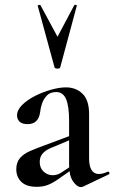

<svg xmlns="http://www.w3.org/2000/svg" viewBox="-20 -750 464 778"><path d="M317 6Q313 8 308 8Q292 8 276 -15Q260 -38 260 -82V-258Q260 -321 247.5 -349Q235 -377 208 -377Q183 -377 169.5 -362.5Q156 -348 150 -329.5Q144 -311 143 -298Q140 -273 127.5 -260Q115 -247 92 -247Q69 -247 59 -257.5Q49 -268 49 -282Q49 -304 69.5 -324.5Q90 -345 121.5 -361Q153 -377 187 -386.5Q221 -396 247 -396Q288 -396 314.5 -370Q341 -344 341 -288V-108Q341 -77 351 -61Q361 -45 380 -45Q396 -45 416 -54Q421 -56 423 -50.5Q425 -45 420 -43ZM129 7Q87 7 66.5 -13Q46 -33 46 -64Q46 -92 61 -109.5Q76 -127 103 -138.5Q130 -150 163 -162L270 -202L273 -187L200 -156Q188 -152 174 -144.5Q160 -137 150.5 -125Q141 -113 141 -93Q141 -69 157 -54.5Q173 -40 193 -40Q202 -40 211 -42.5Q220 -45 232 -53L286 -89L287 -74L216 -24Q193 -8 173.5 -0.5Q154 7 129 7ZM133 -726Q132 -729 137.5 -730Q143 -731 144 -729L213 -601L281 -729Q283 -731 288 -730Q293 -729 291 -726L224 -477Q223 -472 213 -472Q203 -472 201 -477Z"/></svg>

Font: Cormorant Garamond Light SemiBold
Style: Regular
Weight: 600
Version: Version 4.001